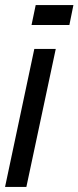

<svg xmlns="http://www.w3.org/2000/svg" viewBox="-20 -741 311 761"><path d="M0 0H84.5L201 -547H116ZM105 -642H255L271 -721H121.5Z"/></svg>

Font: League Gothic SemiCondensed Italic
Style: Regular
Weight: 400
Width: 4
Designer: The League of Moveable Type
Version: Version 1.600; ttfautohint (v1.8.3)